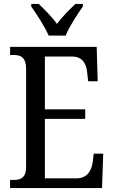

<svg xmlns="http://www.w3.org/2000/svg" viewBox="-20 -951 576 971"><path d="M226 -771H312C330 -816 372 -880 399 -918V-931H361C330 -901 294 -866 268 -830C243 -866 207 -901 176 -931H138V-918C165 -880 207 -816 226 -771ZM31 0H496L502 -174H454L449 -132C443 -88 421 -49 367 -49H207V-350H411V-398H207V-665H346C398 -665 418 -626 421 -582L426 -540H474L469 -714H31V-673H47C83 -673 112 -664 112 -601V-108C112 -51 85 -41 47 -41H31Z"/></svg>

Font: Noto Serif Sinhala Condensed
Style: Regular
Weight: 400
Width: 3
Designer: Jelle Bosma - Monotype Design Team
Foundry: Monotype Imaging Inc.
Version: Version 2.007